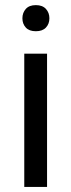

<svg xmlns="http://www.w3.org/2000/svg" viewBox="-20 -741 283 761"><path d="M68.8 0ZM166.5 0H76.2V-528.3H166.5ZM68.8 -668.5Q68.8 -690.4 82.3 -705.6Q95.7 -720.7 122.1 -720.7Q148.4 -720.7 162.1 -705.6Q175.8 -690.4 175.8 -668.5Q175.8 -646.5 162.1 -631.8Q148.4 -617.2 122.1 -617.2Q95.7 -617.2 82.3 -631.8Q68.8 -646.5 68.8 -668.5Z"/></svg>

Font: Roboto-o
Style: o-Regular
Weight: 400
Designer: Google
Version: Version 2.134; 2016; ttfautohint (v1.6)